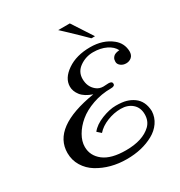

<svg xmlns="http://www.w3.org/2000/svg" viewBox="-207 -1038 1118 1192"><g transform="rotate(-30 352.0 -441.5)"><path d="M490.7 -453.1Q516.6 -453.1 516.6 -435.5Q516.6 -418 489.7 -418Q419.4 -418 357.2 -396Q294.9 -374 253.9 -339.8Q212.9 -305.7 189.5 -264.6Q166 -223.6 166 -184.1Q166 -120.6 219.2 -79.3Q272.5 -38.1 377.9 -38.1Q498.5 -38.1 558.6 -95.7Q589.8 -126 589.8 -174.1Q589.8 -222.2 558.1 -250Q526.4 -277.8 476.8 -277.8Q427.2 -277.8 378.7 -258.3Q330.1 -238.8 301.8 -206.1L274.9 -230Q303.2 -266.1 358.9 -288.1Q414.6 -310.1 460.4 -310.1Q506.3 -310.1 534.4 -301.8Q562.5 -293.5 585.4 -277.3Q634.8 -242.2 637.7 -168.9Q635.7 -125 611.3 -89.8Q586.9 -54.7 546.9 -32.7Q465.8 12.2 356 12.2Q238.3 12.2 148.4 -42.5Q105.5 -68.8 79.6 -111.1Q53.7 -153.3 53.7 -205.1Q53.7 -388.7 375 -440.9Q320.8 -459.5 296.9 -490.2Q272.9 -521 272.9 -554.2Q272.9 -613.8 338.6 -658.9Q404.3 -704.1 503.9 -704.1Q595.2 -704.1 656.2 -655.3Q701.7 -619.1 703.6 -560.1Q703.6 -532.7 687.5 -518.8Q671.4 -504.9 648.9 -504.9Q626.5 -504.9 610.6 -517.3Q594.7 -529.8 594.7 -546.4Q594.7 -563 600.6 -572.5Q606.4 -582 613.5 -586.7Q620.6 -591.3 629.9 -593.8Q643.6 -597.2 651.9 -597.2Q636.2 -629.4 596.4 -648.7Q556.6 -668 503.9 -668Q451.2 -668 408 -637.9Q364.7 -607.9 364.7 -556.2Q364.7 -500.5 403.3 -468.8Q424.3 -451.2 453.6 -451.2ZM564.5 -748H538.6Q502 -785.6 415 -867.7L385.7 -895H468.8Q472.7 -889.2 564.5 -748Z"/></g></svg>

Font: Niconne
Style: Regular
Weight: 400
Designer: Vernon Adams
Foundry: Vernon Adams
Version: Version 1.002